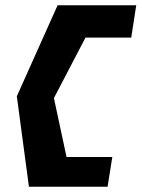

<svg xmlns="http://www.w3.org/2000/svg" viewBox="-20 -640 538 730"><path d="M44 -274 90 70H389L407 -43H233L185 -267L305 -497H479L498 -620H199Z"/></svg>

Font: Charger Pro
Style: UltraExtObl
Weight: 900
Designer: Jasper
Foundry: Cannot Into Space Fonts
Version: Version 1.09